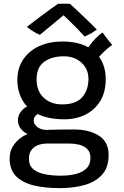

<svg xmlns="http://www.w3.org/2000/svg" viewBox="-20 -748 656 1018"><path d="M320.5 -115.5Q276.5 -115.5 241.5 -122.8Q206.5 -130 179.5 -143.5Q158.5 -129 158.5 -109Q158.5 -91 176.5 -75.8Q194.5 -60.5 225 -59Q227.5 -59.5 230 -59.5Q261 -60.5 297.8 -61Q334.5 -61.5 373 -61.5Q452.5 -61.5 504.2 -28.8Q556 4 556 74.5Q556 137 523.5 175.5Q491 214 432.2 231.8Q373.5 249.5 295 249.5Q220 249.5 160.5 235.5Q101 221.5 66 187.2Q31 153 31 91Q31 50.5 55.8 16.5Q80.5 -17.5 125.5 -37.5Q99.5 -51 87.2 -70.2Q75 -89.5 75 -110Q75 -134.5 89.2 -154Q103.5 -173.5 123.5 -183.5Q96.5 -212.5 84.2 -248.8Q72 -285 72 -323Q72 -388 103.8 -434Q135.5 -480 189.2 -504Q243 -528 310 -528Q393 -528 448.5 -497Q464 -520.5 484.8 -542.2Q505.5 -564 523.5 -576Q528.5 -569 538.2 -556Q548 -543 558.5 -529.8Q569 -516.5 575 -509.5Q563 -502.5 542.5 -484.2Q522 -466 505.5 -446.5Q540.5 -398.5 540.5 -328Q540.5 -260 511.8 -212.8Q483 -165.5 433.5 -140.5Q384 -115.5 320.5 -115.5ZM309.5 -194.5Q382.5 -194.5 415.8 -232.5Q449 -270.5 449 -329.5Q449 -381.5 412.2 -415.5Q375.5 -449.5 318 -449.5Q256.5 -449.5 215.2 -421Q174 -392.5 174 -326Q174 -266 211.5 -230.2Q249 -194.5 309.5 -194.5ZM302 183.5Q345 183.5 380.8 174.8Q416.5 166 438 145.5Q459.5 125 459.5 89Q459.5 58 442 41.5Q424.5 25 399 19Q373.5 13 349 13H228.5Q207.5 13 185.5 20Q163.5 27 148.5 44.8Q133.5 62.5 133.5 95Q133.5 129.5 156.5 148.8Q179.5 168 218 175.8Q256.5 183.5 302 183.5ZM351 -728Q371 -709.5 396.8 -685.2Q422.5 -661 448.2 -636.2Q474 -611.5 493.5 -591.5Q477 -579 459.8 -569.5Q442.5 -560 429 -554Q414 -571 391.5 -594Q369 -617 348 -637.5Q327 -658 317 -667Q306 -658 282.5 -638.5Q259 -619 233.5 -598.2Q208 -577.5 191.5 -563.5Q179 -567.5 156.8 -581.2Q134.5 -595 122.5 -605.5Q151 -628 185.2 -653.5Q219.5 -679 248 -699.8Q276.5 -720.5 288 -728Q297 -728 318.2 -728.2Q339.5 -728.5 351 -728Z"/></svg>

Font: Grandstander
Style: Regular
Weight: 400
Designer: Tyler Finck
Foundry: Etcetera Type Co
Version: Version 1.200; ttfautohint (v1.8.3)